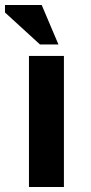

<svg xmlns="http://www.w3.org/2000/svg" viewBox="-27 -749 364 769"><path d="M89 -525H229V0H89ZM207 -571H133L-7 -699V-729H140Z"/></svg>

Font: PT Sans Caption
Style: Bold
Weight: 700
Designer: A.Korolkova, O.Umpeleva, V.Yefimov
Foundry: ParaType Ltd
Version: Version 2.003W OFL